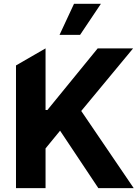

<svg xmlns="http://www.w3.org/2000/svg" viewBox="-20 -979 730 999"><path d="M63.2 0H217V-206.7L292.6 -299L491.8 0H675.8L402.7 -401.6L672.6 -727.3H488.3L226.6 -406.6H217V-727.3L63.2 -638.5ZM396.7 -797.6 505 -959.2H365.1L289.8 -797.6Z"/></svg>

Font: Inter-Hewn
Style: Bold
Weight: 700
Designer: Rasmus Andersson
Foundry: rsms
Version: Version 3.012;git-f93a4a705